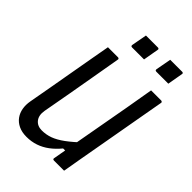

<svg xmlns="http://www.w3.org/2000/svg" viewBox="-267 -1014 1136 1136"><g transform="rotate(45 301.0 -446.0)"><path d="M480 0Q466 0 451.5 0Q437 0 423 0Q409 0 395 0Q393 0 391 -0.5Q389 -1 388 -2Q387 -3 386.5 -4.5Q386 -6 385.5 -7.5Q385 -9 386 -11Q401 -97 416.5 -183Q432 -269 447.5 -355.5Q463 -442 478.5 -528Q494 -614 508 -700Q523 -700 537 -700Q551 -700 565 -700Q579 -700 593 -700Q596 -700 598 -698.5Q600 -697 601.5 -694.5Q603 -692 602 -689Q589 -616 576 -543Q563 -470 550 -396.5Q537 -323 524 -250Q511 -177 498 -104Q494 -77 489 -51Q484 -25 480 0ZM181 16Q142 16 114 2.5Q86 -11 69.5 -34Q53 -57 48 -86.5Q43 -116 49 -149Q63 -224 76 -299.5Q89 -375 102.5 -450Q116 -525 129 -600Q133 -625 138 -650Q143 -675 147 -700Q169 -700 189.5 -700Q210 -700 232 -700Q235 -700 237 -698.5Q239 -697 240 -694.5Q241 -692 240 -689Q225 -603 210 -516Q195 -429 179.5 -342Q164 -255 148 -168Q141 -125 161 -100Q181 -75 218 -75Q254 -75 287 -87Q320 -99 359 -127.5Q398 -156 449 -205L424 -89H383Q355 -55 323.5 -31.5Q292 -8 256.5 4Q221 16 181 16ZM257 -908Q281 -908 306.5 -908Q332 -908 357 -908Q361 -908 363 -906.5Q365 -905 366 -903Q367 -901 366 -897L349 -800Q324 -800 298.5 -800Q273 -800 248 -800Q245 -800 242.5 -801.5Q240 -803 239.5 -805.5Q239 -808 239 -811ZM460 -908Q484 -908 509.5 -908Q535 -908 560 -908Q564 -908 566 -906.5Q568 -905 569 -903Q570 -901 569 -897L552 -800Q527 -800 501.5 -800Q476 -800 451 -800Q448 -800 445.5 -801.5Q443 -803 442.5 -805.5Q442 -808 442 -811Z"/></g></svg>

Font: Rec Mono Linear
Style: Italic
Weight: 400
Italic angle: -10°
Monospace: yes
Version: Version 1.085; ttfautohint (v1.8.4.7-5d5b)